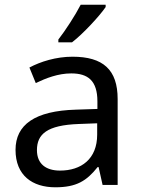

<svg xmlns="http://www.w3.org/2000/svg" viewBox="-20 -786 601 816"><path d="M429 -756V-766H323C300 -721 257 -655 228 -618V-606H286C333 -642 404 -719 429 -756ZM288 -545C218 -545 152 -524 105 -499L132 -433C176 -454 227 -474 283 -474C353 -474 394 -444 394 -355V-323L303 -320C128 -315 46 -256 46 -149C46 -40 118 10 215 10C305 10 348 -17 395 -76H399L416 0H480V-365C480 -490 418 -545 288 -545ZM314 -259 393 -262V-214C393 -110 325 -61 235 -61C177 -61 137 -88 137 -148C137 -216 180 -254 314 -259Z"/></svg>

Font: Noto Sans Lycian
Style: Regular
Weight: 400
Designer: Monotype Design Team
Foundry: Monotype Imaging Inc.
Version: Version 2.002